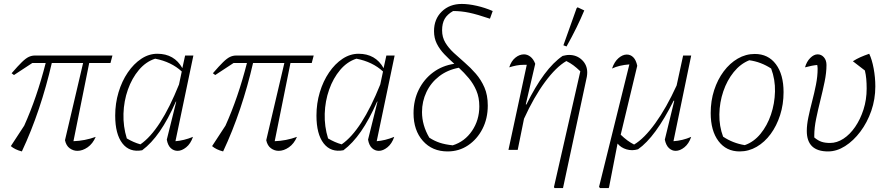

<svg xmlns="http://www.w3.org/2000/svg" viewBox="-20 -761 4512 975"><path d="M91 8Q56 -1 35 -19L103 -123Q167 -265 212 -441H144L51 -380L39 -389Q71 -426 91 -445.5Q111 -465 126 -472Q141 -479 157 -479H551L541 -441H433L353 -44Q411 -46 466 -66Q451 -31 425 -13Q399 5 373 5Q352 5 334 -8Q316 -21 310 -49L402 -441H243Q216 -323 177.5 -208.5Q139 -94 91 8Z M702 2Q638 14 601.5 -33Q565 -80 565 -174Q565 -236 582 -292.5Q599 -349 629 -393Q659 -437 697.5 -462.5Q736 -488 779 -488Q865 -488 906 -415L920 -479H962L871 -44Q913 -47 960 -66Q948 -31 925.5 -13Q903 5 882 5Q862 5 847 -9Q832 -23 827 -52L875 -245H873Q833 -154 791 -93.5Q749 -33 702 2ZM624 -58Q641 -48 658 -40.5Q675 -33 693 -28Q795 -98 889 -332L903 -398Q850 -447 768 -463Q721 -448 685.5 -406Q650 -364 629.5 -306Q609 -248 607 -183.5Q605 -119 624 -58Z M1113 8Q1078 -1 1057 -19L1125 -123Q1189 -265 1234 -441H1166L1073 -380L1061 -389Q1093 -426 1113 -445.5Q1133 -465 1148 -472Q1163 -479 1179 -479H1573L1563 -441H1455L1375 -44Q1433 -46 1488 -66Q1473 -31 1447 -13Q1421 5 1395 5Q1374 5 1356 -8Q1338 -21 1332 -49L1424 -441H1265Q1238 -323 1199.5 -208.5Q1161 -94 1113 8Z M1724 2Q1660 14 1623.5 -33Q1587 -80 1587 -174Q1587 -236 1604 -292.5Q1621 -349 1651 -393Q1681 -437 1719.5 -462.5Q1758 -488 1801 -488Q1887 -488 1928 -415L1942 -479H1984L1893 -44Q1935 -47 1982 -66Q1970 -31 1947.5 -13Q1925 5 1904 5Q1884 5 1869 -9Q1854 -23 1849 -52L1897 -245H1895Q1855 -154 1813 -93.5Q1771 -33 1724 2ZM1646 -58Q1663 -48 1680 -40.5Q1697 -33 1715 -28Q1817 -98 1911 -332L1925 -398Q1872 -447 1790 -463Q1743 -448 1707.5 -406Q1672 -364 1651.5 -306Q1631 -248 1629 -183.5Q1627 -119 1646 -58Z M2253 8Q2175 8 2127.5 -45.5Q2080 -99 2080 -186Q2080 -252 2106.5 -305.5Q2133 -359 2179.5 -393.5Q2226 -428 2287 -437Q2260 -461 2236.5 -485.5Q2213 -510 2198.5 -538.5Q2184 -567 2184 -603Q2184 -664 2223.5 -702.5Q2263 -741 2325 -741Q2359 -741 2401 -731.5Q2443 -722 2482 -705L2468 -666Q2403 -688 2362.5 -696.5Q2322 -705 2281 -705Q2251 -688 2238 -665Q2225 -642 2225 -607Q2225 -572 2241.5 -544.5Q2258 -517 2284.5 -492.5Q2311 -468 2340.5 -442.5Q2370 -417 2396.5 -386.5Q2423 -356 2440 -317Q2457 -278 2457 -225Q2457 -159 2430 -106.5Q2403 -54 2357 -23Q2311 8 2253 8ZM2160 -62Q2186 -45 2213.5 -36Q2241 -27 2279 -23Q2340 -42 2377 -96.5Q2414 -151 2414 -221Q2414 -266 2399 -301Q2384 -336 2360.5 -364Q2337 -392 2310 -417Q2252 -406 2210 -373.5Q2168 -341 2145.5 -293.5Q2123 -246 2123 -192Q2123 -125 2160 -62Z M2562 0 2655 -432Q2652 -432 2648.5 -432Q2645 -432 2642 -432Q2621 -432 2603 -428.5Q2585 -425 2566 -419Q2576 -451 2597 -468Q2618 -485 2641 -485Q2658 -485 2673.5 -473Q2689 -461 2698 -437L2650 -231L2653 -230Q2743 -413 2837 -477Q2846 -479 2853.5 -480.5Q2861 -482 2870 -482Q2909 -482 2935.5 -456.5Q2962 -431 2962 -393Q2962 -388 2961.5 -382.5Q2961 -377 2960 -371L2839 194H2796L2793 189L2927 -399Q2907 -418 2891.5 -429.5Q2876 -441 2856 -451Q2804 -421 2747.5 -344.5Q2691 -268 2641 -158L2609 0ZM2857 -525 2841 -531 2908 -719 2913 -724 2947 -708Q2930 -667 2907.5 -621Q2885 -575 2857 -525Z M3071 194H3027L3022 188L3176 -434Q3124 -430 3088 -413Q3100 -448 3121 -466Q3142 -484 3163 -484Q3182 -484 3196 -470Q3210 -456 3216 -427L3132 -77Q3166 -44 3200 -27Q3251 -57 3307.5 -135Q3364 -213 3416 -327L3449 -479H3490L3400 -44Q3446 -47 3490 -66Q3478 -31 3455.5 -13Q3433 5 3411 5Q3392 5 3377 -9Q3362 -23 3356 -52L3404 -249L3401 -250Q3308 -64 3220 -3Q3190 6 3161.5 -2.5Q3133 -11 3116 -32L3073 189Z M3736 8Q3668 8 3628.5 -44.5Q3589 -97 3589 -187Q3589 -249 3606.5 -303Q3624 -357 3655 -398.5Q3686 -440 3726.5 -463.5Q3767 -487 3813 -487Q3881 -487 3920 -435Q3959 -383 3959 -293Q3959 -231 3941.5 -176.5Q3924 -122 3893.5 -80.5Q3863 -39 3822.5 -15.5Q3782 8 3736 8ZM3762 -24Q3808 -40 3842 -81.5Q3876 -123 3895 -179Q3914 -235 3915.5 -296Q3917 -357 3896 -413Q3844 -447 3785 -455Q3740 -437 3706 -395Q3672 -353 3653 -297Q3634 -241 3633 -180.5Q3632 -120 3652 -67Q3701 -34 3762 -24Z M4185 8Q4077 8 4077 -96Q4077 -127 4085 -165.5Q4093 -204 4104 -246Q4115 -288 4123.5 -330.5Q4132 -373 4132 -412Q4132 -420 4130 -431Q4105 -429 4068 -419Q4076 -448 4094.5 -466.5Q4113 -485 4132 -485Q4151 -485 4164 -470Q4177 -455 4177 -431Q4177 -392 4167.5 -346Q4158 -300 4146 -252Q4134 -204 4124.5 -158Q4115 -112 4115 -72Q4115 -65 4115 -63Q4134 -47 4152 -41Q4170 -35 4195 -35Q4230 -35 4263 -56.5Q4296 -78 4322.5 -116.5Q4349 -155 4365 -205Q4381 -255 4381 -311Q4381 -338 4379 -360Q4377 -382 4372 -403L4311 -450Q4330 -462 4349 -470.5Q4368 -479 4394 -488Q4408 -459 4416.5 -413.5Q4425 -368 4425 -322Q4425 -257 4404.5 -198Q4384 -139 4349 -92.5Q4314 -46 4271.5 -19Q4229 8 4185 8Z"/></svg>

Font: Piazzolla ExtraLight
Style: Italic
Weight: 200
Italic angle: -11.3°
Designer: Juan Pablo del Peral
Foundry: Huerta Tipografica
Version: Version 1.330